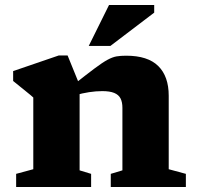

<svg xmlns="http://www.w3.org/2000/svg" viewBox="-20 -747 786 767"><path d="M298 -407.5V-66.5L344 -52.5V0H44.5V-52.5L113 -71V-357.5Q104.5 -365.5 85 -381Q65.5 -396.5 32.5 -423.5V-463L215 -525.5H250ZM422.5 -52.5 469 -66.5V-316.5Q469 -339 461.5 -353.8Q454 -368.5 436.2 -375.8Q418.5 -383 388.5 -383Q363.5 -383 335.8 -378.8Q308 -374.5 282.5 -367L272.5 -407.5Q325 -449 357 -473Q389 -497 409.2 -508Q429.5 -519 446 -521.8Q462.5 -524.5 484 -524.5Q570.5 -524.5 612.2 -483.2Q654 -442 654 -364.5V-71L722.5 -52.5V0H422.5ZM334.5 -563.5 415.5 -727H596V-696.5L421 -563.5Z"/></svg>

Font: Newsreader 7pt
Style: Bold
Weight: 700
Designer: Hugues Gentile
Foundry: Production Type
Version: Version 1.003